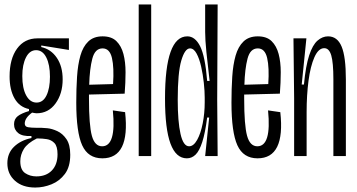

<svg xmlns="http://www.w3.org/2000/svg" viewBox="-20 -700 1603 861"><path d="M138 141Q81 141 47 110.5Q13 80 13 32Q13 -13 43 -42Q73 -71 121 -81V-90Q81 -88 62 -103Q43 -118 43 -143Q43 -166 59.5 -179Q76 -192 110 -202V-211Q67 -220 45 -259Q23 -298 23 -357Q23 -436 56.5 -482Q90 -528 148 -528H289V-476L165 -496V-489Q209 -479 235 -440.5Q261 -402 261 -344Q261 -280 229 -236Q197 -192 144 -192Q141 -192 135 -193Q129 -194 124 -195Q91 -171 91 -146Q91 -132 106 -129.5Q121 -127 141 -127H164Q172 -127 192.5 -125Q213 -123 237 -112Q261 -101 278 -76Q295 -51 295 -6Q295 48 271 80Q247 112 211 126.5Q175 141 138 141ZM144 -240Q173 -240 188.5 -272Q204 -304 204 -356Q204 -410 187.5 -442.5Q171 -475 142 -475Q113 -475 96.5 -442.5Q80 -410 80 -359Q80 -304 97.5 -272Q115 -240 144 -240ZM143 91Q187 91 212.5 64.5Q238 38 238 -8Q238 -44 224 -58.5Q210 -73 190 -76Q170 -79 153 -79H145Q103 -58 87 -32Q71 -6 71 23Q71 62 93 76.5Q115 91 143 91Z M439 10Q375 10 348.5 -48.5Q322 -107 322 -240Q322 -302 325.5 -356Q329 -410 340.5 -450.5Q352 -491 376 -514Q400 -537 440 -537Q480 -537 502 -515.5Q524 -494 533.5 -458Q543 -422 543 -376Q543 -330 539 -280L379 -276Q379 -268 379 -258Q379 -138 392 -91Q405 -44 438 -44Q502 -44 486 -205L541 -197Q564 10 439 10ZM440 -483Q406 -483 394 -437Q382 -391 380 -320L487 -323Q492 -397 482 -440Q472 -483 440 -483Z M602 0V-680H658V0Z M818 10Q769 10 744.5 -56Q720 -122 720 -258Q720 -537 820 -537Q855 -537 877.5 -492.5Q900 -448 909 -337H920Q911 -412 905.5 -467Q900 -522 900 -557V-680H956L954 -253L956 0H900L918 -173H909Q900 -103 887 -63Q874 -23 857 -6.5Q840 10 818 10ZM828 -44Q848 -44 864 -72.5Q880 -101 889 -146.5Q898 -192 898 -241V-262Q898 -291 894 -328.5Q890 -366 882 -401.5Q874 -437 861.5 -460Q849 -483 832 -483Q809 -483 793 -428.5Q777 -374 777 -253Q777 -155 789.5 -99.5Q802 -44 828 -44Z M1135 10Q1071 10 1044.5 -48.5Q1018 -107 1018 -240Q1018 -302 1021.5 -356Q1025 -410 1036.5 -450.5Q1048 -491 1072 -514Q1096 -537 1136 -537Q1176 -537 1198 -515.5Q1220 -494 1229.5 -458Q1239 -422 1239 -376Q1239 -330 1235 -280L1075 -276Q1075 -268 1075 -258Q1075 -138 1088 -91Q1101 -44 1134 -44Q1198 -44 1182 -205L1237 -197Q1260 10 1135 10ZM1136 -483Q1102 -483 1090 -437Q1078 -391 1076 -320L1183 -323Q1188 -397 1178 -440Q1168 -483 1136 -483Z M1299 0V-260L1296 -528H1354L1333 -321H1343Q1351 -405 1366.5 -452Q1382 -499 1404 -518Q1426 -537 1451 -537Q1493 -537 1512 -491Q1531 -445 1531 -344V0H1475V-345Q1475 -419 1465.5 -451.5Q1456 -484 1434 -484Q1408 -484 1390 -443.5Q1372 -403 1363.5 -338Q1355 -273 1355 -198V0Z"/></svg>

Font: Bricolage Grotesque 96pt Condensed ExtraLight
Style: Regular
Weight: 200
Width: 3
Designer: Mathieu Triay
Foundry: Atelier Triay
Version: Version 1.001; ttfautohint (v1.8.4.7-5d5b);gftools[0.9.33.de